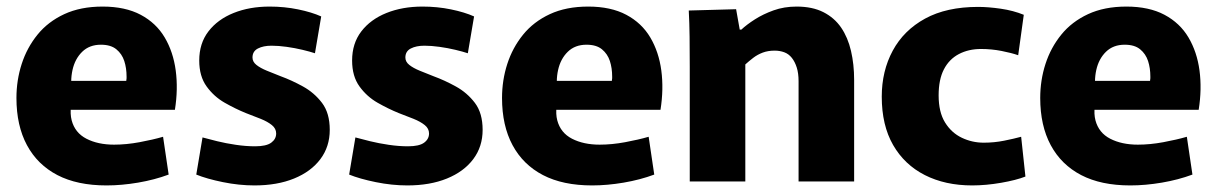

<svg xmlns="http://www.w3.org/2000/svg" viewBox="-20 -552 3701 584"><path d="M304 12Q215 12 154.5 -19.5Q94 -51 62 -110.5Q30 -170 30 -254Q30 -308 46 -357.5Q62 -407 94 -446.5Q126 -486 175.5 -509Q225 -532 292 -532Q361 -532 408 -507Q455 -482 481 -438Q507 -394 514.5 -337.5Q522 -281 512 -218H119L210 -285Q188 -224 198 -186Q208 -148 243 -130Q278 -112 327 -112Q364 -112 404.5 -119.5Q445 -127 476 -136L493 -21Q450 -5 400 3.5Q350 12 304 12ZM120 -306H364Q365 -311 365 -314Q365 -317 365 -319Q365 -345 358 -366.5Q351 -388 334 -402Q317 -416 287 -416Q252 -416 230 -394.5Q208 -373 200.5 -339Q193 -305 200 -268Z M754 12Q707 12 658 2Q609 -8 577 -21L596 -134Q614 -129 640.5 -122.5Q667 -116 697.5 -111.5Q728 -107 756 -107Q790 -107 805 -118Q820 -129 820 -146Q820 -161 807 -171.5Q794 -182 773 -190.5Q752 -199 728 -208Q696 -221 663.5 -239.5Q631 -258 608.5 -289Q586 -320 586 -368Q586 -420 614 -456.5Q642 -493 690.5 -512.5Q739 -532 800 -532Q845 -532 886.5 -523.5Q928 -515 957 -502L938 -390Q923 -395 900 -400.5Q877 -406 852 -409.5Q827 -413 806 -413Q781 -413 764.5 -404.5Q748 -396 748 -377Q748 -364 760 -354.5Q772 -345 791.5 -337Q811 -329 834 -320Q867 -308 901.5 -289Q936 -270 959.5 -239Q983 -208 983 -157Q983 -106 954.5 -68Q926 -30 874.5 -9Q823 12 754 12Z M1219 12Q1172 12 1123 2Q1074 -8 1042 -21L1061 -134Q1079 -129 1105.5 -122.5Q1132 -116 1162.5 -111.5Q1193 -107 1221 -107Q1255 -107 1270 -118Q1285 -129 1285 -146Q1285 -161 1272 -171.5Q1259 -182 1238 -190.5Q1217 -199 1193 -208Q1161 -221 1128.5 -239.5Q1096 -258 1073.5 -289Q1051 -320 1051 -368Q1051 -420 1079 -456.5Q1107 -493 1155.5 -512.5Q1204 -532 1265 -532Q1310 -532 1351.5 -523.5Q1393 -515 1422 -502L1403 -390Q1388 -395 1365 -400.5Q1342 -406 1317 -409.5Q1292 -413 1271 -413Q1246 -413 1229.5 -404.5Q1213 -396 1213 -377Q1213 -364 1225 -354.5Q1237 -345 1256.5 -337Q1276 -329 1299 -320Q1332 -308 1366.5 -289Q1401 -270 1424.5 -239Q1448 -208 1448 -157Q1448 -106 1419.5 -68Q1391 -30 1339.5 -9Q1288 12 1219 12Z M1781 12Q1692 12 1631.5 -19.5Q1571 -51 1539 -110.5Q1507 -170 1507 -254Q1507 -308 1523 -357.5Q1539 -407 1571 -446.5Q1603 -486 1652.5 -509Q1702 -532 1769 -532Q1838 -532 1885 -507Q1932 -482 1958 -438Q1984 -394 1991.5 -337.5Q1999 -281 1989 -218H1596L1687 -285Q1665 -224 1675 -186Q1685 -148 1720 -130Q1755 -112 1804 -112Q1841 -112 1881.5 -119.5Q1922 -127 1953 -136L1970 -21Q1927 -5 1877 3.5Q1827 12 1781 12ZM1597 -306H1841Q1842 -311 1842 -314Q1842 -317 1842 -319Q1842 -345 1835 -366.5Q1828 -388 1811 -402Q1794 -416 1764 -416Q1729 -416 1707 -394.5Q1685 -373 1677.5 -339Q1670 -305 1677 -268Z M2078 -348Q2078 -397 2077.5 -440Q2077 -483 2075 -520L2219 -524L2230 -462H2235Q2251 -477 2276 -493Q2301 -509 2333 -520.5Q2365 -532 2403 -532Q2451 -532 2484.5 -515Q2518 -498 2538.5 -468Q2559 -438 2568.5 -397Q2578 -356 2578 -309V0H2409V-305Q2409 -329 2403.5 -346.5Q2398 -364 2388.5 -376Q2379 -388 2365.5 -393Q2352 -398 2336 -398Q2316 -398 2300 -392Q2284 -386 2271 -376Q2258 -366 2247 -356V0H2078Z M2937 12Q2855 12 2793 -19.5Q2731 -51 2696.5 -111Q2662 -171 2662 -258Q2662 -336 2695.5 -398Q2729 -460 2794 -495.5Q2859 -531 2955 -531Q2986 -531 3024 -525.5Q3062 -520 3094 -507L3077 -384Q3057 -391 3026.5 -397Q2996 -403 2964 -403Q2926 -403 2896.5 -387.5Q2867 -372 2851 -341Q2835 -310 2835 -262Q2835 -211 2854.5 -179.5Q2874 -148 2905.5 -133Q2937 -118 2972 -118Q3004 -118 3034 -124Q3064 -130 3086 -136L3099 -15Q3071 -4 3025 4Q2979 12 2937 12Z M3418 12Q3329 12 3268.5 -19.5Q3208 -51 3176 -110.5Q3144 -170 3144 -254Q3144 -308 3160 -357.5Q3176 -407 3208 -446.5Q3240 -486 3289.5 -509Q3339 -532 3406 -532Q3475 -532 3522 -507Q3569 -482 3595 -438Q3621 -394 3628.5 -337.5Q3636 -281 3626 -218H3233L3324 -285Q3302 -224 3312 -186Q3322 -148 3357 -130Q3392 -112 3441 -112Q3478 -112 3518.5 -119.5Q3559 -127 3590 -136L3607 -21Q3564 -5 3514 3.5Q3464 12 3418 12ZM3234 -306H3478Q3479 -311 3479 -314Q3479 -317 3479 -319Q3479 -345 3472 -366.5Q3465 -388 3448 -402Q3431 -416 3401 -416Q3366 -416 3344 -394.5Q3322 -373 3314.5 -339Q3307 -305 3314 -268Z"/></svg>

Font: Murecho Thin
Style: Bold
Weight: 700
Version: Version 1.010